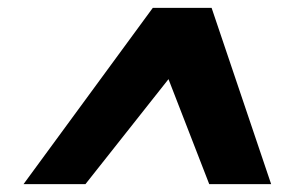

<svg xmlns="http://www.w3.org/2000/svg" viewBox="-20 -720 752 490"><path d="M410 -518 198 -250H40L370 -700H520L672 -250H514Z"/></svg>

Font: Albert Sans ExtraBold
Style: Italic
Weight: 800
Italic angle: -11.25°
Designer: Andreas Rasmussen
Foundry: a.Foundry
Version: Version 1.025